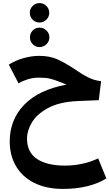

<svg xmlns="http://www.w3.org/2000/svg" viewBox="-20 -854 709 1244"><path d="M669 302Q621 333 549.5 351.5Q478 370 388 370Q279 370 201 330.5Q123 291 83 221.5Q43 152 43 63Q43 -78 136.5 -175Q230 -272 411 -306Q403 -309 371 -322Q333 -337 305.5 -344Q278 -351 234 -351Q194 -351 159 -340Q124 -329 100 -314L37 -435Q79 -462 131 -477Q183 -492 235 -492Q301 -492 351 -470Q401 -448 465 -405Q514 -371 552.5 -352Q591 -333 635 -328L620 -205L478 -199Q362 -193 289.5 -153Q217 -113 186 -59.5Q155 -6 155 43Q155 133 220 176Q285 219 401 219Q459 219 515.5 206.5Q572 194 616 172ZM173 -771Q173 -797 191.5 -815.5Q210 -834 236 -834Q262 -834 280.5 -815.5Q299 -797 299 -771Q299 -745 280.5 -726.5Q262 -708 236 -708Q210 -708 191.5 -726.5Q173 -745 173 -771ZM174 -612Q174 -638 192 -656.5Q210 -675 236 -675Q262 -675 281 -656.5Q300 -638 300 -612Q300 -586 281 -567.5Q262 -549 236 -549Q210 -549 192 -567.5Q174 -586 174 -612Z"/></svg>

Font: FiraGOUPP
Style: Bold
Weight: 700
Designer: bBox Type
Foundry: bBox Type GmbH
Version: Version 1.001